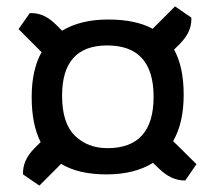

<svg xmlns="http://www.w3.org/2000/svg" viewBox="-20 -644 670 600"><path d="M107 -200Q79 -255 79 -340.5Q79 -426 110 -481L38 -553L73 -603Q76 -603 79 -603Q119 -603 155 -567L174 -548Q232 -583 318 -583Q404 -583 457 -554L527 -624L578 -589Q578 -586 578 -583Q578 -543 542 -507L524 -489Q554 -435 554 -347.5Q554 -260 521 -203L594 -131L559 -80Q558 -80 557 -80Q515 -80 477 -117L458 -135Q400 -99 312.5 -99Q225 -99 171 -132L103 -64L52 -99Q50 -143 88 -181ZM174 -345Q174 -259 214 -220Q254 -181 316 -181Q460 -181 460 -341.5Q460 -502 315 -502Q174 -502 174 -345Z"/></svg>

Font: Patua One
Style: Regular
Weight: 400
Designer: luciano Vergara
Foundry: Luciano Vergara
Version: Version 1.002